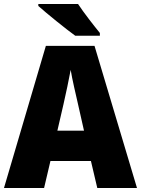

<svg xmlns="http://www.w3.org/2000/svg" viewBox="-20 -947 710 967"><path d="M373 -927H173V-917C213 -881 313 -800 359 -767H483V-781C455 -815 401 -884 373 -927ZM470 0H670L456 -716H211L0 0H202L234 -136H438ZM373 -422 403 -289H269L300 -423C311 -472 328 -550 336 -595C343 -550 363 -466 373 -422Z"/></svg>

Font: Noto Sans Gujarati UI SemiCondensed Black
Style: Regular
Weight: 900
Width: 4
Designer: Jelle Bosma - Monotype Design Team, Universal Thirst
Foundry: Monotype Imaging Inc.
Version: Version 2.106